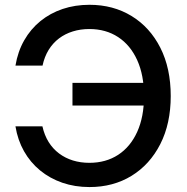

<svg xmlns="http://www.w3.org/2000/svg" viewBox="-20 -758 768 789"><path d="M347.7 10.7Q287.6 10.7 236.1 -7.1Q184.6 -24.9 144.5 -57.9Q104.5 -90.8 78.6 -136.7Q52.7 -182.6 43.5 -238.8H154.3Q162.6 -202.1 179.9 -174.3Q197.3 -146.5 222.7 -127.4Q248 -108.4 279.5 -98.6Q311 -88.9 347.2 -88.9Q415 -88.9 465.6 -121.8Q516.1 -154.8 543.9 -216.3Q571.8 -277.8 571.8 -363.3Q571.8 -449.2 543.9 -510.7Q516.1 -572.3 465.6 -605.5Q415 -638.7 347.2 -638.7Q311 -638.7 279.3 -628.9Q247.6 -619.1 222.4 -600.1Q197.3 -581.1 179.9 -553Q162.6 -524.9 154.8 -488.3H43.5Q53.2 -546.4 79.6 -592.5Q106 -638.7 146.2 -671.4Q186.5 -704.1 237.5 -721.2Q288.6 -738.3 347.7 -738.3Q445.3 -738.3 520.8 -692.1Q596.2 -646 638.9 -561.8Q681.6 -477.5 681.6 -363.3Q681.6 -250 638.7 -165.8Q595.7 -81.5 520.5 -35.4Q445.3 10.7 347.7 10.7ZM277.8 -324.2V-417.5H599.1V-324.2Z"/></svg>

Font: Inter 24pt Medium
Style: Regular
Weight: 500
Designer: Rasmus Andersson
Foundry: rsms
Version: Version 4.001;git-66647c0bb